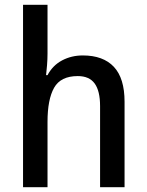

<svg xmlns="http://www.w3.org/2000/svg" viewBox="-20 -873 611 800"><path d="M178 -650Q178 -626 176 -601.5Q174 -577 172 -560H178Q200 -601 239 -621.5Q278 -642 325 -642Q410 -642 454.5 -594.5Q499 -547 499 -449V-93H397V-431Q397 -494 374.5 -525Q352 -556 304 -556Q233 -556 205.5 -507.5Q178 -459 178 -365V-93H76V-853H178Z"/></svg>

Font: Noto Sans Telugu UI SemiCondensed Medium
Style: Regular
Weight: 500
Width: 4
Designer: Jelle Bosma - Monotype Design Team
Foundry: Monotype Imaging Inc.
Version: Version 2.005; ttfautohint (v1.8.4.7-5d5b)